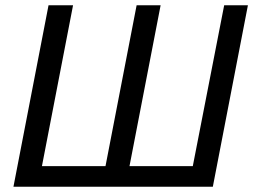

<svg xmlns="http://www.w3.org/2000/svg" viewBox="-20 -708 960 728"><path d="M787 0H31L164 -688H257L139 -78H380L498 -688H589L471 -78H711L830 -688H920Z"/></svg>

Font: Libra Sans
Style: Italic
Weight: 400
Italic angle: -12°
Foundry: Context Ltd
Version: Version 1.002